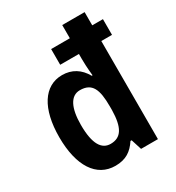

<svg xmlns="http://www.w3.org/2000/svg" viewBox="-183 -965 913 995"><g transform="rotate(-30 273.5 -468.0)"><path d="M216 -83C279 -83 316 -109 347 -156H354L374 -93H475V-680H539V-774H475V-853H341V-774H229V-680H341V-650C341 -632 342 -595 347 -549H342C313 -601 268 -629 210 -629C102 -629 37 -527 37 -357C37 -184 104 -83 216 -83ZM251 -194C199 -194 166 -240 166 -356C166 -457 195 -515 251 -515C324 -515 344 -466 344 -365V-342C342 -240 315 -194 251 -194Z"/></g></svg>

Font: Noto Sans Kannada UI Condensed
Style: Bold
Weight: 700
Width: 3
Designer: Jelle Bosma - Monotype Design Team
Foundry: Monotype Imaging Inc.
Version: Version 2.005